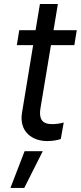

<svg xmlns="http://www.w3.org/2000/svg" viewBox="-20 -696 406 957"><path d="M362.6 -545.5H246.8L268.5 -676.1H179L157.3 -545.5H76L63.9 -470.9H145.2L89.8 -134.6C73.9 -38.7 141.7 7.5 215.9 7.1C247.9 7.1 269.9 1.1 283 -3.2L297.6 -85.2C274.9 -79.5 258.2 -77.4 240.1 -77.4C203.8 -77.4 170.5 -88.8 181.8 -157.3L234 -470.9H350.5ZM32 240.8H100.9L193.2 57.5H102.6Z"/></svg>

Font: Margiela Sans Text
Style: Italic
Weight: 400
Italic angle: -9.39999°
Designer: Stefan Endress, Andreas Faust
Version: Version 1.100;FEAKit 1.0